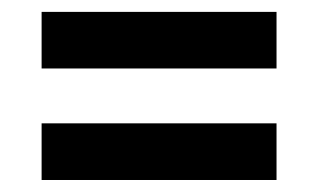

<svg xmlns="http://www.w3.org/2000/svg" viewBox="-20 -469 535 323"><path d="M50 -353.8V-449H445.2V-353.8ZM50 -166.2V-261.5H445.2V-166.2Z"/></svg>

Font: Podkova VF Beta
Style: Regular
Weight: 400
Designer: Ilya Yudin
Foundry: Cyreal (www.cyreal.org)
Version: Version 2.100